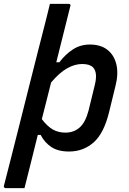

<svg xmlns="http://www.w3.org/2000/svg" viewBox="-47 -776 667 996"><path d="M419 -545Q476 -545 511 -517Q546 -489 557 -440.5Q568 -392 552 -330L519 -195Q492 -84 438.5 -37Q385 10 311 10Q254 10 219 -13.5Q184 -37 164 -76H149Q130 2 112 73Q94 144 80 200H-18Q-22 200 -25 196.5Q-28 193 -27 189Q-11 127 10.5 42.5Q32 -42 56 -137.5Q80 -233 104 -328.5Q128 -424 149.5 -508.5Q171 -593 187 -655Q194 -682 200 -707Q206 -732 212 -756H310Q315 -756 317.5 -752.5Q320 -749 318 -745Q303 -686 284.5 -611Q266 -536 245 -453H261Q292 -494 331 -519.5Q370 -545 419 -545ZM379 -444Q341 -444 301 -421.5Q261 -399 218 -348Q206 -300 194 -252.5Q182 -205 170 -158Q199 -120 227.5 -104Q256 -88 292 -88Q336 -88 366 -114.5Q396 -141 412 -201L445 -336Q461 -401 435 -427Q418 -444 379 -444Z"/></svg>

Font: Recursive Mn Lnr St Med
Style: Italic
Weight: 500
Italic angle: -15°
Monospace: yes
Version: Version 1.079;hotconv 1.0.112;makeotfexe 2.5.65598; ttfautoh